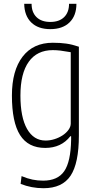

<svg xmlns="http://www.w3.org/2000/svg" viewBox="-20 -775 504 1015"><path d="M210 220Q146 220 89 197L94 156Q125 169 152 174.5Q179 180 208 180Q285 180 319.5 130Q354 80 356 -36V-55H352Q304 7 219 7Q129 7 86 -61Q43 -129 43 -270Q43 -402 99.5 -475.5Q156 -549 259 -549Q299 -549 330.5 -544.5Q362 -540 397 -528V-59Q397 88 353 154Q309 220 210 220ZM221 -32Q245 -32 268.5 -39.5Q292 -47 311 -59.5Q330 -72 342 -88.5Q354 -105 354 -122V-499Q320 -505 299.5 -507.5Q279 -510 259 -510Q176 -510 132 -448.5Q88 -387 88 -270Q88 -155 123 -93.5Q158 -32 221 -32ZM246 -621Q181 -621 145 -656.5Q109 -692 108 -755H147Q147 -710 173 -684.5Q199 -659 246 -659Q293 -659 319 -684.5Q345 -710 345 -755H384Q384 -692 347.5 -656.5Q311 -621 246 -621Z"/></svg>

Font: Encode Sans Compressed
Style: ExtraLight
Weight: 200
Designer: Pablo Impallari, Andres Torresi
Foundry: Pablo Impallari, Andres Torresi
Version: Version 1.000; ttfautohint (v1.00) -l 8 -r 50 -G 200 -x 14 -